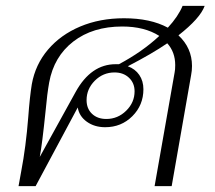

<svg xmlns="http://www.w3.org/2000/svg" viewBox="-20 -632 730 652"><path d="M586 -512Q632 -469 632 -408Q632 -392 629 -377L563 0H505L573 -386Q575 -395 575 -411Q575 -455 548 -485Q497 -450 414 -407Q439 -398 453 -377.5Q467 -357 467 -329Q467 -275 429.5 -237.5Q392 -200 337 -200Q301 -200 275 -218.5Q249 -237 244 -267L101 0H43L52 -50Q68 -133 76 -235Q81 -303 88 -346Q100 -413 143 -463.5Q186 -514 252.5 -542Q319 -570 401 -570Q491 -570 550 -538Q585 -576 600 -612H675Q660 -570 586 -512ZM384 -414Q463 -456 521 -510Q471 -542 395 -542Q295 -542 229 -491Q163 -440 147 -352Q140 -313 135 -257Q123 -140 115 -99L237 -320Q289 -414 373 -414ZM369 -386Q330 -386 302 -358Q274 -330 274 -292Q274 -263 292.5 -245.5Q311 -228 341 -228Q380 -228 408.5 -256Q437 -284 437 -322Q437 -350 418 -368Q399 -386 369 -386Z"/></svg>

Font: Fahkwang ExtraLight
Style: Italic
Weight: 275
Italic angle: -10°
Designer: Suppakit Chalermlarp | Katatrad Co.,Ltd.
Foundry: Cadson Demak Co.,Ltd.
Version: Version 1.000; ttfautohint (v1.6)